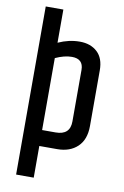

<svg xmlns="http://www.w3.org/2000/svg" viewBox="-98 -784 652 1009"><g transform="rotate(10 228.5 -279.5)"><path d="M305 -432Q305 -491 244 -491Q204 -491 156 -469V-85H228Q305 -85 305 -157ZM62 -728H156V-551Q213 -577 271 -577Q329 -577 364.5 -544Q400 -511 400 -447V-149Q400 -77 359.5 -38.5Q319 0 251 0H156V169H62Z"/></g></svg>

Font: Khand Medium
Style: Regular
Weight: 500
Designer: Devanagari: Sanchit Sawaria, Jyotish Sonowal; Latin: Satya Rajpurohit
Foundry: Indian Type Foundry
Version: Version 1.100;PS 1.0;hotconv 1.0.78;makeotf.lib2.5.61930; tt